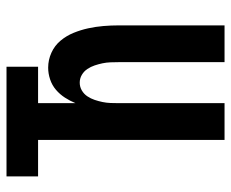

<svg xmlns="http://www.w3.org/2000/svg" viewBox="-80 -630 710 590"><g transform="rotate(-90 275.0 -335.0)"><path d="M140 0V-573H28V-670H365V-573H253V-458Q260 -475 270 -490.5Q280 -506 294 -518Q308 -530 326 -536Q344 -542 362 -542Q386 -542 408 -532Q430 -522 445 -504Q460 -486 469 -464Q478 -442 483 -419Q488 -396 490 -372.5Q492 -349 492 -325V0H379V-325Q379 -338 378.5 -350.5Q378 -363 375.5 -375Q373 -387 369 -399Q365 -411 358 -421.5Q351 -432 340 -438.5Q329 -445 316 -445Q303 -445 292 -438.5Q281 -432 274 -421.5Q267 -411 263 -399Q259 -387 256.5 -375Q254 -363 253.5 -350.5Q253 -338 253 -325V0Z"/></g></svg>

Font: Lode Term
Style: Bold
Weight: 700
Monospace: yes
Designer: Belleve Invis
Foundry: Belleve Invis
Version: Version 29.2.0